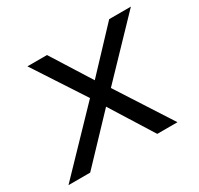

<svg xmlns="http://www.w3.org/2000/svg" viewBox="-141 -641 811 781"><g transform="rotate(-30 264.5 -251.0)"><path d="M-27 0 226 -263 70 -502H162L279 -316L454 -502H556L320 -256L485 0H390L265 -200L75 0Z"/></g></svg>

Font: Mulish
Style: Italic
Weight: 400
Italic angle: -9°
Designer: Vernon Adams
Foundry: Vernon Adams
Version: Version 3.603; ttfautohint (v1.8.3)